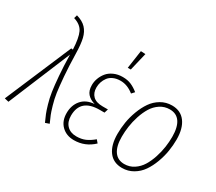

<svg xmlns="http://www.w3.org/2000/svg" viewBox="-137 -1023 1475 1310"><g transform="rotate(30 600.0 -367.5)"><path d="M141.1 -738.8Q189.9 -725.1 216.6 -696.8Q243.2 -668.5 253.4 -625Q263.7 -581.5 265.1 -506.8Q267.1 -409.7 273.4 -332.8Q279.8 -255.9 286.1 -211.4Q292.5 -167 305.9 -121.6Q319.3 -76.2 326.2 -59.8Q333 -43.5 350.1 -4.9L318.8 5.9Q303.2 -28.3 294.7 -49.3Q286.1 -70.3 273.7 -112.8Q261.2 -155.3 254.4 -200.7Q247.6 -246.1 241.7 -318.8Q235.8 -391.6 233.9 -482.9L30.8 5.9L-2 -2L220.2 -523.9L233.9 -522Q230 -611.8 210.2 -653.8Q190.4 -695.8 133.8 -712.9Z M641.1 -745.1 677.7 -743.2 644 -602.1H620.1ZM547.9 9.8Q488.3 9.8 450.7 -27.1Q413.1 -64 413.1 -126Q413.1 -188 447.8 -229Q482.4 -270 547.9 -274.9Q509.8 -285.6 488.3 -309.8Q466.8 -334 466.8 -377.9Q466.8 -405.3 476.6 -431.6Q486.3 -458 504.6 -480.5Q522.9 -502.9 553.7 -516.8Q584.5 -530.8 623 -530.8Q661.6 -530.8 690.2 -518.3Q718.8 -505.9 747.1 -482.9L727.1 -460.9Q677.2 -501 623 -501Q591.3 -501 567.1 -490.2Q543 -479.5 529.3 -461.2Q515.6 -442.9 508.8 -422.1Q502 -401.4 502 -378.9Q502 -336.9 526.9 -312.5Q551.8 -288.1 603 -288.1H645L635.7 -257.8H598.1Q447.8 -257.8 447.8 -126Q447.8 -77.1 475.1 -49.1Q502.4 -21 548.8 -21Q589.4 -21 619.4 -34.2Q649.4 -47.4 681.2 -74.2L700.2 -51.8Q635.3 9.8 547.9 9.8Z M926.8 9.8Q858.4 9.8 821.5 -39.6Q784.7 -88.9 784.7 -176.8Q784.7 -221.7 792.2 -268.6Q799.8 -315.4 817.6 -363Q835.4 -410.6 860.8 -447.5Q886.2 -484.4 925.3 -507.6Q964.4 -530.8 1011.7 -530.8Q1080.1 -530.8 1116.9 -481.2Q1153.8 -431.6 1153.8 -344.2Q1153.8 -299.3 1146.2 -252.4Q1138.7 -205.6 1121.1 -158Q1103.5 -110.4 1078.1 -73.5Q1052.7 -36.6 1013.4 -13.4Q974.1 9.8 926.8 9.8ZM926.8 -21Q968.3 -21 1002 -43.2Q1035.6 -65.4 1056.9 -100.1Q1078.1 -134.8 1092.5 -179Q1106.9 -223.1 1112.8 -264.9Q1118.7 -306.6 1118.7 -345.2Q1118.7 -421.4 1091.6 -460.7Q1064.5 -500 1011.7 -500Q970.2 -500 936.5 -477.8Q902.8 -455.6 881.6 -420.9Q860.4 -386.2 845.9 -341.8Q831.5 -297.4 825.7 -255.6Q819.8 -213.9 819.8 -174.8Q819.8 -99.6 847.4 -60.3Q875 -21 926.8 -21Z"/></g></svg>

Font: Fira Sans Compressed UltraLight
Style: Italic
Weight: 200
Width: 3
Italic angle: -8°
Designer: Carrois Corporate & Edenspiekermann AG
Foundry: Carrois Corporate GbR & Edenspiekermann AG
Version: Version 4.203;PS 004.203;hotconv 1.0.88;makeotf.lib2.5.64775